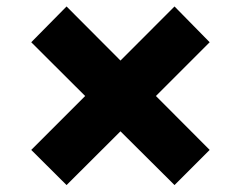

<svg xmlns="http://www.w3.org/2000/svg" viewBox="-20 -582 727 579"><path d="M506.3 -23.9 343.3 -186 180.7 -23.9 74.2 -129.9 236.8 -292.5 74.2 -454.6 180.7 -562.5 343.3 -399.4 506.3 -562.5 612.3 -454.6 450.2 -292.5 612.3 -129.9Z"/></svg>

Font: Inter Extra Bold
Style: Regular
Weight: 800
Designer: Rasmus Andersson
Foundry: rsms
Version: Version 4.000;git-3c8e0fc